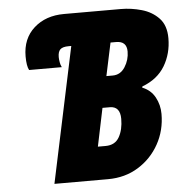

<svg xmlns="http://www.w3.org/2000/svg" viewBox="-51 -764 786 814"><g transform="rotate(-5 341.5 -357.0)"><path d="M147.9 0 270 -576.2H258.8Q233.4 -576.2 223.1 -566.4Q212.9 -556.6 212.9 -534.2Q212.9 -524.4 215.1 -511.7Q217.3 -499 222.2 -490.2H83Q73.2 -508.3 73.2 -548.8Q73.2 -624.5 123 -669.2Q172.9 -713.9 251 -713.9H493.2Q537.1 -713.9 581.1 -701.4Q625 -689 654.1 -658.4Q683.1 -627.9 683.1 -573.2Q683.1 -507.8 651.9 -455.6Q620.6 -403.3 555.2 -378.9L554.2 -374Q590.3 -359.9 608.2 -327.1Q626 -294.4 626 -255.9Q626 -186 593.8 -127.9Q561.5 -69.8 505.1 -34.9Q448.7 0 376 0ZM407.2 -436H434.1Q467.3 -436 486.6 -466.3Q505.9 -496.6 505.9 -532.2Q505.9 -576.2 460.9 -576.2H437ZM345.2 -141.1H377.9Q418.5 -141.1 436.3 -172.6Q454.1 -204.1 454.1 -250Q454.1 -303.2 410.2 -303.2H378.9Z"/></g></svg>

Font: Open Sans Condensed ExtraBold
Style: Italic
Weight: 800
Width: 3
Italic angle: -12°
Designer: Monotype Design Team
Foundry: Monotype Imaging Inc.
Version: Version 3.003; ttfautohint (v1.8.4)